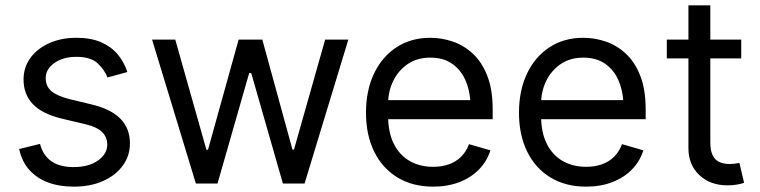

<svg xmlns="http://www.w3.org/2000/svg" viewBox="-20 -696 2880 728"><path d="M462.9 -422.9 387.7 -402.3Q377 -430.2 350.8 -455.3Q324.7 -480.5 269.5 -480.5Q219.7 -480.5 186.5 -457.3Q153.3 -434.1 153.3 -399.4Q153.3 -368.2 176 -349.6Q198.7 -331.1 247.1 -319.3L328.1 -299.8Q400.9 -282.2 436.8 -245.6Q472.7 -209 472.7 -152.3Q472.7 -105.5 445.8 -68.4Q418.9 -31.2 371.1 -9.8Q323.2 11.7 259.8 11.7Q204.1 11.7 161.1 -4.6Q118.2 -21 90.3 -52.7Q62.5 -84.5 52.7 -130.9L131.8 -150.4Q143.1 -106.4 175 -84.5Q207 -62.5 258.8 -62.5Q316.9 -62.5 351.8 -87.6Q386.7 -112.8 386.7 -147.5Q386.7 -176.3 366.7 -195.6Q346.7 -214.8 305.7 -224.6L214.8 -246.1Q139.6 -264.2 104.5 -301.3Q69.3 -338.4 69.3 -394.5Q69.3 -440.9 95.5 -476.6Q121.6 -512.2 167 -532.5Q212.4 -552.7 269.5 -552.7Q323.7 -552.7 362.1 -536.4Q400.4 -520 425.3 -491Q450.2 -461.9 462.9 -422.9Z M722.7 0 556.6 -545.9H644.5L762.7 -127.9H768.6L884.8 -545.9H974.6L1088.9 -128.9H1094.7L1212.9 -545.9H1300.8L1134.8 0H1052.7L932.6 -418.9H924.8L804.7 0Z M1622.6 11.7Q1543.9 11.7 1486.6 -23.4Q1429.2 -58.6 1398.4 -121.8Q1367.7 -185.1 1367.7 -268.6Q1367.7 -352.5 1397.9 -416.5Q1428.2 -480.5 1483.2 -516.6Q1538.1 -552.7 1611.8 -552.7Q1654.3 -552.7 1696.3 -538.6Q1738.3 -524.4 1772.7 -492.7Q1807.1 -460.9 1827.6 -408.7Q1848.1 -356.4 1848.1 -280.3V-244.1H1427.2V-316.4H1802.7L1764.2 -289.1Q1764.2 -343.8 1747.1 -386.2Q1730 -428.7 1696 -453.1Q1662.1 -477.5 1611.8 -477.5Q1561.5 -477.5 1525.6 -452.9Q1489.7 -428.2 1470.7 -388.7Q1451.7 -349.1 1451.7 -303.7V-255.9Q1451.7 -193.8 1473.1 -150.9Q1494.6 -107.9 1533.2 -85.7Q1571.8 -63.5 1622.6 -63.5Q1655.3 -63.5 1682.1 -73Q1709 -82.5 1728.5 -101.8Q1748 -121.1 1758.3 -149.4L1839.4 -126Q1826.7 -85 1796.6 -54Q1766.6 -22.9 1722.2 -5.6Q1677.7 11.7 1622.6 11.7Z M2202.6 11.7Q2124 11.7 2066.7 -23.4Q2009.3 -58.6 1978.5 -121.8Q1947.8 -185.1 1947.8 -268.6Q1947.8 -352.5 1978 -416.5Q2008.3 -480.5 2063.2 -516.6Q2118.2 -552.7 2191.9 -552.7Q2234.4 -552.7 2276.4 -538.6Q2318.4 -524.4 2352.8 -492.7Q2387.2 -460.9 2407.7 -408.7Q2428.2 -356.4 2428.2 -280.3V-244.1H2007.3V-316.4H2382.8L2344.2 -289.1Q2344.2 -343.8 2327.1 -386.2Q2310.1 -428.7 2276.1 -453.1Q2242.2 -477.5 2191.9 -477.5Q2141.6 -477.5 2105.7 -452.9Q2069.8 -428.2 2050.8 -388.7Q2031.7 -349.1 2031.7 -303.7V-255.9Q2031.7 -193.8 2053.2 -150.9Q2074.7 -107.9 2113.3 -85.7Q2151.9 -63.5 2202.6 -63.5Q2235.4 -63.5 2262.2 -73Q2289.1 -82.5 2308.6 -101.8Q2328.1 -121.1 2338.4 -149.4L2419.4 -126Q2406.7 -85 2376.7 -54Q2346.7 -22.9 2302.2 -5.6Q2257.8 11.7 2202.6 11.7Z M2790.5 -545.9V-474.6H2508.3V-545.9ZM2590.3 -675.8H2673.3V-156.2Q2673.3 -113.8 2690.9 -94Q2708.5 -74.2 2746.6 -74.2Q2754.9 -74.2 2763.9 -75.2Q2772.9 -76.2 2783.7 -78.1L2801.3 -2.9Q2789.6 1.5 2772.7 4.2Q2755.9 6.8 2738.8 6.8Q2672.9 6.8 2631.6 -32.2Q2590.3 -71.3 2590.3 -133.8Z"/></svg>

Font: GitLab Sans
Style: Regular
Weight: 400
Designer: Rasmus Andersson
Foundry: Modifications by GitLab B.V., manufactured by rsms
Version: Version 4.000;git-c8fb6b7